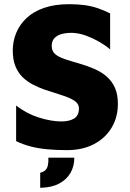

<svg xmlns="http://www.w3.org/2000/svg" viewBox="-20 -703 621 917"><path d="M300 14Q249 14 206 10Q163 6 126.5 -3.5Q90 -13 57 -29V-199Q107 -160 166 -141.5Q225 -123 273 -123Q311 -123 334 -137Q357 -151 357 -185Q357 -208 334.5 -222.5Q312 -237 274.5 -248.5Q237 -260 190 -276Q162 -286 135.5 -300Q109 -314 87.5 -335Q66 -356 53.5 -387Q41 -418 41 -462Q41 -506 57.5 -546Q74 -586 107 -617Q140 -648 191 -665.5Q242 -683 310 -683Q351 -683 384 -678.5Q417 -674 446.5 -664Q476 -654 506 -639V-467Q484 -486 454.5 -503Q425 -520 393 -532Q361 -544 329 -546Q302 -547 278.5 -541.5Q255 -536 241 -522Q227 -508 227 -484Q227 -459 243 -445Q259 -431 288.5 -421Q318 -411 354 -401Q396 -389 430.5 -374Q465 -359 490 -337Q515 -315 529 -283.5Q543 -252 543 -207Q543 -143 513 -93Q483 -43 428.5 -14.5Q374 14 300 14ZM172 194V122Q188 118 196.5 110Q205 102 208.5 87Q212 72 211 50H335Q335 91 316.5 123Q298 155 262 174Q226 193 172 194Z"/></svg>

Font: Maven Pro ExtraBold
Style: Regular
Weight: 800
Designer: Joe Prince
Foundry: Joe Prince
Version: Version 2.100